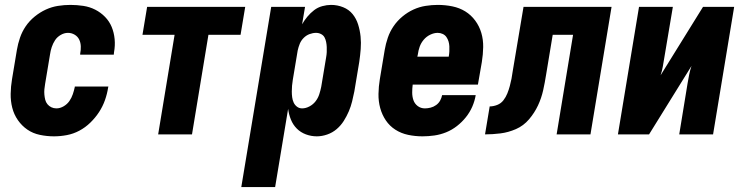

<svg xmlns="http://www.w3.org/2000/svg" viewBox="-20 -548 3040 783"><path d="M200 8Q171 8 142.5 2Q114 -4 91.5 -19.5Q69 -35 53 -58Q37 -81 30 -108.5Q23 -136 23.5 -165.5Q24 -195 29 -225L49 -345Q53 -369 61.5 -394Q70 -419 85 -441Q100 -463 121.5 -480.5Q143 -498 167 -509Q191 -520 216.5 -524Q242 -528 267 -528Q294 -528 320 -524Q346 -520 368.5 -508.5Q391 -497 408.5 -479Q426 -461 435.5 -438Q445 -415 447.5 -388.5Q450 -362 445 -335L444 -325H307V-329Q310 -344 309.5 -359Q309 -374 303 -386.5Q297 -399 284.5 -406.5Q272 -414 257 -414Q242 -414 227.5 -405.5Q213 -397 204.5 -384Q196 -371 191 -356Q186 -341 184 -326L164 -206Q162 -195 161 -184Q160 -173 161 -162Q162 -151 164.5 -141Q167 -131 173.5 -123Q180 -115 189.5 -110.5Q199 -106 210 -106Q225 -106 239.5 -114.5Q254 -123 263 -136Q272 -149 277 -164Q282 -179 285 -193V-195H422L421 -191Q417 -165 408 -139.5Q399 -114 384 -91Q369 -68 348.5 -48Q328 -28 303.5 -15Q279 -2 252.5 3Q226 8 200 8Z M625 0 692 -406H561L580 -520H980L961 -406H830L763 0Z M964 215 1086 -520H1224L1212 -449Q1221 -465 1233.5 -480Q1246 -495 1261 -506.5Q1276 -518 1294.5 -523Q1313 -528 1330 -528Q1356 -528 1379.5 -518.5Q1403 -509 1418 -490.5Q1433 -472 1440.5 -448Q1448 -424 1450.5 -399Q1453 -374 1451 -348Q1449 -322 1445 -295L1425 -175Q1421 -155 1416 -134.5Q1411 -114 1402.5 -94Q1394 -74 1382 -55Q1370 -36 1353 -21.5Q1336 -7 1314.5 0.5Q1293 8 1272 8Q1249 8 1227.5 0Q1206 -8 1190.5 -23.5Q1175 -39 1166.5 -60Q1158 -81 1155 -104L1102 215ZM1212 -106Q1227 -106 1242 -114Q1257 -122 1267 -135Q1277 -148 1282 -163.5Q1287 -179 1290 -194L1310 -314Q1312 -325 1312.5 -335.5Q1313 -346 1312.5 -356.5Q1312 -367 1310 -377Q1308 -387 1303.5 -395.5Q1299 -404 1289.5 -409Q1280 -414 1269 -414Q1256 -414 1242.5 -409Q1229 -404 1218.5 -393.5Q1208 -383 1202.5 -369.5Q1197 -356 1194 -342L1174 -222Q1172 -210 1171 -198.5Q1170 -187 1170 -175Q1170 -163 1171.5 -151.5Q1173 -140 1177.5 -130Q1182 -120 1191 -113Q1200 -106 1212 -106Z M1703 8Q1673 8 1644.5 2Q1616 -4 1592.5 -19Q1569 -34 1553.5 -57Q1538 -80 1530.5 -107.5Q1523 -135 1523.5 -165Q1524 -195 1529 -225L1549 -345Q1553 -369 1561.5 -394Q1570 -419 1585 -441Q1600 -463 1621 -480.5Q1642 -498 1666 -509Q1690 -520 1715.5 -524Q1741 -528 1765 -528Q1796 -528 1825 -522Q1854 -516 1877.5 -501.5Q1901 -487 1918 -464Q1935 -441 1943 -413.5Q1951 -386 1950.5 -356Q1950 -326 1945 -295L1929 -203H1663Q1661 -187 1661 -170.5Q1661 -154 1666 -139.5Q1671 -125 1683.5 -115.5Q1696 -106 1713 -106Q1724 -106 1736 -109Q1748 -112 1758.5 -119.5Q1769 -127 1775 -138Q1781 -149 1783 -160H1920Q1916 -136 1906 -113Q1896 -90 1880 -70Q1864 -50 1843.5 -34Q1823 -18 1799.5 -8.5Q1776 1 1751.5 4.5Q1727 8 1703 8ZM1682 -317H1810Q1812 -328 1812.5 -338.5Q1813 -349 1812.5 -359.5Q1812 -370 1809 -379.5Q1806 -389 1800.5 -397Q1795 -405 1785.5 -409.5Q1776 -414 1765 -414Q1750 -414 1734.5 -406.5Q1719 -399 1708 -386Q1697 -373 1691.5 -357.5Q1686 -342 1684 -326Z M1958 0 1977 -114Q1992 -114 2007.5 -120Q2023 -126 2033 -139Q2043 -152 2049 -167Q2055 -182 2059 -197Q2063 -212 2066 -227Q2069 -242 2071 -258L2115 -520H2474L2388 0H2250L2317 -406H2234L2207 -243Q2202 -211 2195 -179.5Q2188 -148 2174 -118Q2160 -88 2137.5 -61.5Q2115 -35 2084 -21.5Q2053 -8 2021 -4Q1989 0 1958 0Z M2500 0 2586 -520H2724L2689 -312Q2686 -294 2683 -276.5Q2680 -259 2674 -241L2847 -520H2974L2888 0H2750L2784 -208Q2787 -226 2790.5 -243.5Q2794 -261 2800 -279L2627 0Z"/></svg>

Font: Iosevka Heavy Oblique
Style: Regular
Weight: 900
Italic angle: -9°
Monospace: yes
Designer: Belleve Invis
Foundry: Belleve Invis
Version: Version 32.5.0; ttfautohint (v1.8.4)